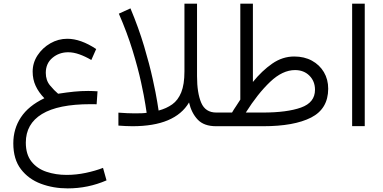

<svg xmlns="http://www.w3.org/2000/svg" viewBox="-20 -685 2078 1042"><path d="M509.3 -189.5 504.4 -119.1Q491.7 -119.6 484.9 -119.6Q478 -119.6 471.2 -119.6Q295.4 -119.6 207.8 -66.2Q120.1 -12.7 120.1 88.9Q120.1 153.3 150.9 191.9Q181.6 230.5 232.2 247.3Q282.7 264.2 341.3 264.2Q393.6 264.2 445.6 253.2Q497.6 242.2 539.1 226.1L558.1 293.9Q458 337.4 347.2 337.4Q269.5 337.4 202.1 312.3Q134.8 287.1 93.5 233.2Q52.2 179.2 52.2 92.8Q52.2 14.2 93.5 -48.3Q134.8 -110.8 220.7 -151.9Q189.9 -183.6 173.6 -218.8Q157.2 -253.9 157.2 -296.4Q157.2 -344.2 183.8 -384.8Q210.4 -425.3 253.4 -450Q296.4 -474.6 345.2 -474.6Q418 -474.6 502 -418.9L475.6 -359.4Q441.4 -379.4 409.9 -390.4Q378.4 -401.4 350.1 -401.4Q300.8 -401.4 264.6 -371.1Q228.5 -340.8 228.5 -289.6Q228.5 -249 251.5 -221.4Q274.4 -193.8 295.4 -176.3Q345.7 -184.1 382.8 -187.7Q419.9 -191.4 458.5 -191.4Q472.7 -191.4 482.4 -190.9Q492.2 -190.4 509.3 -189.5Z M840.8 -85Q883.3 -96.2 914.8 -118.7Q946.3 -141.1 963.6 -183.8Q981 -226.6 981 -297.4V-665H1049.3V-271.5Q1049.3 -180.7 1072 -127.4Q1094.7 -74.2 1153.8 -74.2H1174.8V0H1152.8Q1086.9 0 1053 -35.9Q1019 -71.8 1005.9 -128.9Q929.7 0 698.7 0Q680.2 0 661.1 -1Q642.1 -2 622.6 -3.4V-73.7Q649.9 -71.8 669.4 -70.8Q689 -69.8 708.5 -69.8Q731.4 -69.8 747.3 -70.3Q763.2 -70.8 775.9 -72.8Q775.9 -72.8 769 -117.4Q762.2 -162.1 745.6 -238.5Q729 -314.9 699.5 -411.4Q669.9 -507.8 625 -610.8L688 -639.6Q732.4 -533.7 762 -434.3Q791.5 -335 808.8 -256.1Q826.2 -177.2 833.5 -131.1Q840.8 -85 840.8 -85Z M1239.3 -74.2Q1249 -91.3 1261.7 -109.6Q1274.4 -127.9 1284.2 -144.5V-665H1352.5V-240.2Q1401.9 -301.3 1457.5 -339.8Q1513.2 -378.4 1576.7 -378.4Q1631.3 -378.4 1672.9 -355.7Q1714.4 -333 1737.8 -293.5Q1761.2 -253.9 1761.2 -203.1Q1760.7 -94.2 1668.5 -47.1Q1576.2 0 1408.2 0H1155.3V-74.2ZM1581.1 -304.7Q1513.2 -304.7 1445.8 -240.5Q1378.4 -176.3 1314 -74.2H1406.2Q1537.6 -74.2 1613.5 -101.3Q1689.5 -128.4 1689.5 -197.8Q1689.5 -244.1 1659.2 -274.4Q1628.9 -304.7 1581.1 -304.7Z M1959.5 -665V-0.5H1891.1V-665Z"/></svg>

Font: Vazirmatn FD NL Light
Style: Regular
Weight: 300
Designer: Saber Rastikerdar
Foundry: Saber Rastikerdar
Version: Version 33.003